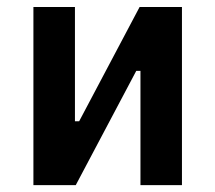

<svg xmlns="http://www.w3.org/2000/svg" viewBox="-20 -538 626 558"><path d="M77.1 0V-517.6H197.8V-185.5H210L385.7 -517.6H508.8V0H388.2V-332H376L200.2 0Z"/></svg>

Font: CaskaydiaCove NFP SemiBold
Style: Regular
Weight: 600
Designer: Aaron Bell
Foundry: Saja Typeworks
Version: Version 2111.001; VTT 6.35;Nerd Fonts 3.1.1